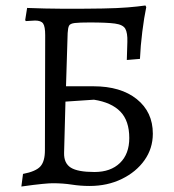

<svg xmlns="http://www.w3.org/2000/svg" viewBox="-20 -669 636 701"><path d="M307 10Q274 10 242 5Q210 0 172 0Q161 0 134.5 2.5Q108 5 58 12L64 -34Q111 -43 127.5 -61.5Q144 -80 144 -120L145 -540Q145 -572 137.5 -583Q130 -594 108 -594L74 -592L72 -596L79 -640Q105 -639 144 -638Q183 -637 216 -637Q300 -637 355 -638Q410 -639 446.5 -642Q483 -645 511 -649L514 -643Q506 -605 499.5 -553Q493 -501 491 -454L443 -450L445 -516Q446 -549 437.5 -564Q429 -579 399.5 -583Q370 -587 307 -587Q270 -587 253 -585Q236 -583 232 -575Q228 -567 227 -548L221 -354H321Q421 -354 479.5 -307Q538 -260 538 -181Q538 -127 507.5 -84Q477 -41 424.5 -15.5Q372 10 307 10ZM325 -41Q384 -41 418 -74Q452 -107 452 -165Q452 -228 419.5 -261.5Q387 -295 323 -305L219 -298L214 -111Q213 -73 238.5 -57Q264 -41 325 -41Z"/></svg>

Font: Alegreya
Style: Regular
Weight: 400
Designer: Juan Pablo del Peral
Foundry: Huerta Tipografica
Version: Version 2.009